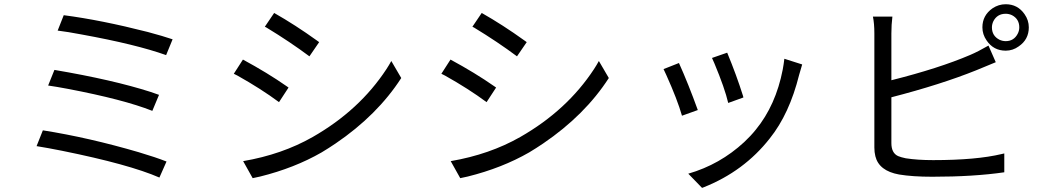

<svg xmlns="http://www.w3.org/2000/svg" viewBox="-20 -830 5040 925"><path d="M287.1 -756.8Q466.8 -733.4 692.4 -675.8Q765.6 -656.2 811.5 -640.6L780.3 -564.5Q635.7 -616.2 372.1 -664.1Q305.7 -676.8 257.8 -682.6ZM242.2 -493.2Q524.4 -445.3 707 -386.7Q728.5 -379.9 746.1 -373L713.9 -295.9Q576.2 -350.6 304.7 -402.3Q252.9 -412.1 211.9 -418ZM186.5 -202.1Q408.2 -167 648.4 -96.7Q730.5 -72.3 782.2 -51.8L748 25.4Q602.5 -38.1 279.3 -103.5Q210.9 -117.2 156.2 -126Z M1300.8 -767.6Q1402.3 -710 1506.8 -634.8Q1512.7 -629.9 1517.6 -627L1470.7 -558.6Q1377.9 -627.9 1263.7 -697.3Q1258.8 -699.2 1255.9 -701.2ZM1151.4 -53.7Q1338.9 -85.9 1486.3 -169.9Q1711.9 -298.8 1841.8 -497.1Q1854.5 -516.6 1865.2 -536.1L1913.1 -454.1Q1797.9 -275.4 1596.7 -138.7Q1563.5 -116.2 1529.3 -95.7Q1398.4 -20.5 1233.4 20.5Q1213.9 25.4 1197.3 28.3ZM1150.4 -543Q1269.5 -478.5 1360.4 -415Q1366.2 -411.1 1370.1 -408.2L1324.2 -337.9Q1237.3 -402.3 1124 -465.8Q1114.3 -470.7 1106.4 -474.6Z M2300.8 -767.6Q2402.3 -710 2506.8 -634.8Q2512.7 -629.9 2517.6 -627L2470.7 -558.6Q2377.9 -627.9 2263.7 -697.3Q2258.8 -699.2 2255.9 -701.2ZM2151.4 -53.7Q2338.9 -85.9 2486.3 -169.9Q2711.9 -298.8 2841.8 -497.1Q2854.5 -516.6 2865.2 -536.1L2913.1 -454.1Q2797.9 -275.4 2596.7 -138.7Q2563.5 -116.2 2529.3 -95.7Q2398.4 -20.5 2233.4 20.5Q2213.9 25.4 2197.3 28.3ZM2150.4 -543Q2269.5 -478.5 2360.4 -415Q2366.2 -411.1 2370.1 -408.2L2324.2 -337.9Q2237.3 -402.3 2124 -465.8Q2114.3 -470.7 2106.4 -474.6Z M3483.4 -576.2Q3528.3 -467.8 3559.6 -368.2Q3560.5 -363.3 3561.5 -360.4L3488.3 -334Q3471.7 -405.3 3421.9 -524.4Q3415 -541 3410.2 -550.8ZM3758.8 -546.9 3844.7 -519.5Q3840.8 -506.8 3835 -486.3Q3831.1 -474.6 3830.1 -469.7Q3783.2 -281.2 3688.5 -163.1Q3564.5 -4.9 3370.1 72.3Q3366.2 74.2 3362.3 75.2L3295.9 6.8Q3448.2 -37.1 3565.4 -145.5Q3596.7 -174.8 3621.1 -205.1Q3717.8 -323.2 3751 -495.1Q3755.9 -521.5 3758.8 -546.9ZM3251 -526.4Q3295.9 -426.8 3341.8 -299.8L3265.6 -272.5Q3243.2 -350.6 3190.4 -467.8Q3181.6 -487.3 3176.8 -497.1Z M4274.4 -361.3V-140.6Q4274.4 -92.8 4306.6 -78.1Q4320.3 -72.3 4343.8 -67.4Q4400.4 -58.6 4475.6 -58.6Q4683.6 -58.6 4805.7 -87.9Q4812.5 -88.9 4818.4 -90.8V0Q4670.9 21.5 4471.7 21.5Q4376 21.5 4311.5 10.7Q4214.8 -6.8 4197.3 -77.1Q4192.4 -96.7 4192.4 -119.1V-668.9Q4192.4 -716.8 4185.5 -750H4279.3Q4274.4 -710.9 4274.4 -668.9V-443.4Q4503.9 -501 4654.3 -565.4Q4691.4 -581.1 4742.2 -610.4L4777.3 -530.3Q4683.6 -492.2 4682.6 -491.2Q4512.7 -422.9 4274.4 -361.3ZM4825.2 -631.8Q4864.3 -631.8 4882.8 -667Q4890.6 -681.6 4890.6 -698.2Q4890.6 -738.3 4855.5 -756.8Q4840.8 -763.7 4825.2 -763.7Q4784.2 -763.7 4765.6 -727.5Q4758.8 -712.9 4758.8 -698.2Q4758.8 -657.2 4794.9 -638.7Q4809.6 -631.8 4825.2 -631.8ZM4825.2 -809.6Q4882.8 -809.6 4916 -761.7Q4936.5 -732.4 4936.5 -698.2Q4936.5 -639.6 4887.7 -606.4Q4859.4 -585.9 4825.2 -585.9Q4766.6 -585.9 4733.4 -634.8Q4712.9 -664.1 4712.9 -698.2Q4712.9 -755.9 4761.7 -790Q4791 -809.6 4825.2 -809.6Z"/></svg>

Font: Taipei Sans TC Beta
Style: Regular
Weight: 400
Designer: JT Foundry
Foundry: JT Foundry
Version: Version 1.000